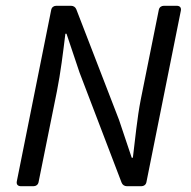

<svg xmlns="http://www.w3.org/2000/svg" viewBox="-20 -644 659 664"><path d="M157.2 -610.4 38.1 -16.6C36.1 -5.9 42 0 52.7 0H95.7C104.5 0 111.3 -4.9 113.3 -13.7L176.8 -328.1C189.5 -391.6 198.2 -462.9 206.1 -527.3H210L254.9 -393.6L400.4 -12.7C403.3 -4.9 410.2 0 418.9 0H468.8C477.5 0 484.4 -4.9 486.3 -13.7L605.5 -607.4C607.4 -618.2 601.6 -624 590.8 -624H546.9C538.1 -624 531.2 -619.1 529.3 -610.4L466.8 -299.8C454.1 -235.4 447.3 -160.2 439.5 -98.6H435.5L391.6 -229.5L244.1 -611.3C241.2 -619.1 234.4 -624 225.6 -624H174.8C166 -624 159.2 -619.1 157.2 -610.4Z"/></svg>

Font: Ed Sans Neue
Style: Italic
Weight: 400
Italic angle: -11°
Designer: Stephen Hutchings
Version: Version 1.004;PS 001.004;hotconv 1.0.88;makeotf.lib2.5.64775